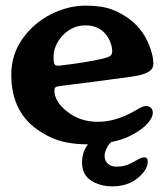

<svg xmlns="http://www.w3.org/2000/svg" viewBox="-20 -502 594 681"><path d="M345 -294Q365 -299 371.5 -304Q378 -309 378 -320Q378 -335 371.5 -352Q365 -369 353 -383Q327 -412 283 -412Q251 -412 225 -395Q199 -378 184.5 -352.5Q170 -327 170 -301Q170 -282 173 -275Q176 -268 189 -269Q279 -279 345 -294ZM284 -482Q340 -482 376.5 -468.5Q413 -455 446 -429Q487 -396 509 -342Q524 -305 524 -276Q524 -260 511 -250Q493 -237 453 -231Q433 -228 320 -213L201 -198Q183 -196 178 -193Q173 -190 173 -181Q173 -143 216 -108Q262 -70 327 -70Q389 -70 453 -106Q457 -108 468 -114.5Q479 -121 486 -123.5Q493 -126 499 -126Q509 -126 515.5 -119.5Q522 -113 522 -102Q522 -88 509 -71Q487 -42 437 -18Q413 -6 374 2Q363 13 357 26.5Q351 40 351 51Q351 68 362.5 78.5Q374 89 392 89Q414 89 429.5 83.5Q445 78 465 66Q482 56 492 56Q504 56 504 71Q504 91 489 109Q449 159 379 159Q334 159 302.5 138Q271 117 271 75Q271 37 292 10Q245 10 205.5 1Q166 -8 125 -34Q20 -99 20 -237Q20 -308 59.5 -364Q99 -420 160 -451Q221 -482 284 -482Z"/></svg>

Font: Raigarh
Style: Bold
Weight: 700
Designer: jaikishan Patel
Foundry: MagicType
Version: Version 1.000